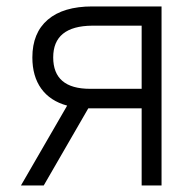

<svg xmlns="http://www.w3.org/2000/svg" viewBox="-20 -565 596 585"><path d="M411.6 0V-234.9H249L113.3 0H43.9L184.6 -243.2Q132.8 -257.3 105.7 -294.9Q78.6 -332.5 78.6 -390.1Q78.6 -464.8 125.7 -505.1Q172.9 -545.4 261.2 -545.4H472.2V0ZM411.6 -294.4V-486.8H261.2Q142.1 -485.8 142.1 -390.1Q142.1 -294.4 254.4 -294.4Z"/></svg>

Font: Interop Light
Style: Regular
Weight: 300
Designer: Rasmus Andersson, Google, Jang Haemin
Foundry: jhaemin
Version: Version 1.007